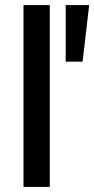

<svg xmlns="http://www.w3.org/2000/svg" viewBox="-20 -740 373 760"><path d="M73 0V-720H177V0ZM307 -496H240V-720H333Z"/></svg>

Font: Instrument Sans Medium
Style: Regular
Weight: 500
Designer: Rodrigo Fuenzalida
Foundry: fragTYPE
Version: Version 1.000;gftools[0.9.28]